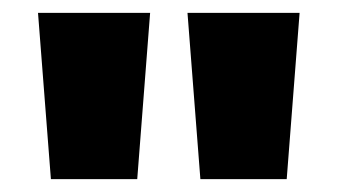

<svg xmlns="http://www.w3.org/2000/svg" viewBox="-20 -734 524 298"><path d="M213 -714H39L59 -456H193ZM445 -714H271L291 -456H425Z"/></svg>

Font: Noto Sans Ethiopic ExtraCondensed Black
Style: Regular
Weight: 900
Width: 2
Designer: Monotype Design Team
Foundry: Monotype Imaging Inc.
Version: Version 2.102